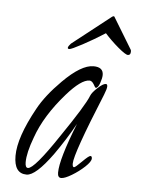

<svg xmlns="http://www.w3.org/2000/svg" viewBox="-39 -445 361 486"><g transform="rotate(5 141.0 -202.0)"><path d="M134 7Q125 7 125 -6Q125 -40 162 -133Q140 -93 111 -52Q69 6 46 6Q14 6 14 -39Q14 -86 56 -162Q75 -197 114 -236Q160 -282 191 -282Q216 -282 216 -262Q216 -254 211.5 -241Q207 -228 201 -228Q200 -228 195 -237Q190 -245 184 -245Q163 -245 127 -204Q76 -146 56 -89Q41 -49 41 -25Q41 -11 48 -11Q64 -11 122 -98Q150 -139 167 -166.5Q184 -194 189 -207Q192 -215 205.5 -227.5Q219 -240 226 -240Q230 -240 230 -234Q230 -228 224 -213Q160 -57 160 -32Q160 -23 164 -23Q167 -23 183 -39Q199 -55 203 -55Q207 -55 207 -49Q207 -41 192.5 -27.5Q178 -14 160.5 -3.5Q143 7 134 7ZM275 -318Q269 -318 250 -334Q231 -350 215 -368Q187 -350 159 -335Q131 -320 126 -320Q122 -320 122 -323Q122 -325 124.5 -328.5Q127 -332 129 -334L227 -411Q232 -414 233 -411L281 -332Q282 -331 282 -327Q282 -318 275 -318Z"/></g></svg>

Font: Petemoss
Style: Regular
Weight: 400
Designer: Robert E. Leuschke
Foundry: Robert E. Leuschke
Version: Version 1.010; ttfautohint (v1.8.3)